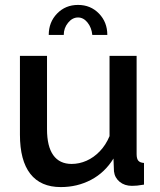

<svg xmlns="http://www.w3.org/2000/svg" viewBox="-20 -750 649 780"><path d="M61 -203V-523H171V-225Q171 -155 196.5 -119.5Q222 -84 271 -84Q302 -84 331.5 -97Q361 -110 385.5 -135.5Q410 -161 425 -197V-523H535V-124Q535 -105 542 -97Q549 -89 565 -88V0Q548 3 537 4Q526 5 516 5Q486 5 466 -11.5Q446 -28 443 -54L441 -106Q406 -49 350 -19.5Q294 10 227 10Q145 10 103 -44Q61 -98 61 -203ZM297 -679Q274 -679 256.5 -657.5Q239 -636 239 -608H178Q178 -660 212 -695Q246 -730 297 -730Q348 -730 382 -695Q416 -660 416 -608H355Q352 -638 335.5 -658.5Q319 -679 297 -679Z"/></svg>

Font: Raleway Thin SemiBold
Style: Regular
Weight: 600
Version: Version 4.026